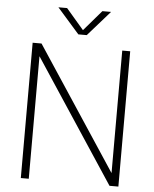

<svg xmlns="http://www.w3.org/2000/svg" viewBox="-61 -995 841 1046"><g transform="rotate(5 359.0 -472.0)"><path d="M92.5 0V-740H141L599 -45H582.5V-740H626V0H577.5L119.5 -695H136V0ZM336.5 -807 215.5 -944.5H263L366.5 -824H352.5L456 -944.5H503.5L382.5 -807Z"/></g></svg>

Font: Encode Sans Condensed Thin ExtraLight
Style: Regular
Weight: 250
Version: Version 3.002